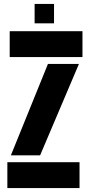

<svg xmlns="http://www.w3.org/2000/svg" viewBox="-20 -959 458 979"><path d="M29.5 -668V-800H400.5V-668ZM35.5 -167 224.5 -633H382.5L184.5 -167ZM17.5 0V-132H385.5V0ZM156.5 -840V-939H255.5V-840Z"/></svg>

Font: Big Shoulders Stencil Display Black
Style: Regular
Weight: 900
Designer: Patric King
Foundry: XO Type Co
Version: Version 1.000